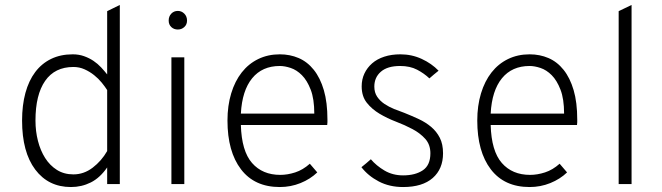

<svg xmlns="http://www.w3.org/2000/svg" viewBox="-20 -742 2669 774"><path d="M266 12Q175 12 122 -58.5Q69 -129 69 -256Q69 -318 82.5 -367.5Q96 -417 122 -451.5Q148 -486 186 -504.5Q224 -523 273 -523Q298 -523 319 -515.5Q340 -508 357 -496.5Q374 -485 387.5 -470.5Q401 -456 412 -442V-697Q425 -703 437.5 -709.5Q450 -716 463 -722V0H412V-67Q383 -25 346 -6.5Q309 12 266 12ZM276 -39Q318 -39 353.5 -66Q389 -93 412 -133V-379Q403 -393 390 -409Q377 -425 359.5 -439Q342 -453 321 -462.5Q300 -472 276 -472Q201 -472 162 -416Q123 -360 123 -256Q123 -213 133 -174Q143 -135 162 -105Q181 -75 209.5 -57Q238 -39 276 -39Z M671 0V-511H723V0ZM697 -623Q681 -623 670.5 -633Q660 -643 660 -659Q660 -676 670.5 -687Q681 -698 697 -698Q712 -698 723 -687Q734 -676 734 -659Q734 -643 723 -633Q712 -623 697 -623Z M951 -238Q954 -133 996 -85Q1038 -37 1110 -37Q1139 -37 1170 -47Q1201 -57 1229 -82Q1237 -73 1244 -64.5Q1251 -56 1259 -47Q1231 -20 1191.5 -4Q1152 12 1108 12Q1006 12 951.5 -59.5Q897 -131 897 -256Q897 -316 912 -365.5Q927 -415 954.5 -450Q982 -485 1021 -504Q1060 -523 1108 -523Q1149 -523 1184 -508Q1219 -493 1245 -460.5Q1271 -428 1285.5 -378.5Q1300 -329 1300 -260Q1300 -255 1300 -249.5Q1300 -244 1299 -238ZM1108 -476Q1037 -476 996.5 -426.5Q956 -377 951 -284H1247Q1247 -343 1232.5 -380.5Q1218 -418 1197 -439Q1176 -460 1152 -468Q1128 -476 1108 -476Z M1711 -426Q1690 -446 1661.5 -461Q1633 -476 1593 -476Q1542 -476 1515.5 -453Q1489 -430 1489 -393Q1489 -369 1500.5 -352Q1512 -335 1530 -323Q1548 -311 1569 -302.5Q1590 -294 1610 -287Q1640 -275 1668 -262Q1696 -249 1718 -230.5Q1740 -212 1753 -186.5Q1766 -161 1766 -124Q1766 -61 1724.5 -24.5Q1683 12 1605 12Q1550 12 1507 -10.5Q1464 -33 1437 -68Q1456 -83 1475 -100Q1497 -74 1530 -54.5Q1563 -35 1605 -35Q1654 -35 1684.5 -55.5Q1715 -76 1715 -124Q1715 -159 1694.5 -182Q1674 -205 1643 -221.5Q1612 -238 1576.5 -251.5Q1541 -265 1510 -283.5Q1479 -302 1458.5 -328Q1438 -354 1438 -394Q1438 -422 1449 -445.5Q1460 -469 1480 -486.5Q1500 -504 1529 -513.5Q1558 -523 1594 -523Q1640 -523 1680 -504.5Q1720 -486 1748 -457Q1738 -449 1729 -441.5Q1720 -434 1711 -426Z M1958 -238Q1961 -133 2003 -85Q2045 -37 2117 -37Q2146 -37 2177 -47Q2208 -57 2236 -82Q2244 -73 2251 -64.5Q2258 -56 2266 -47Q2238 -20 2198.5 -4Q2159 12 2115 12Q2013 12 1958.5 -59.5Q1904 -131 1904 -256Q1904 -316 1919 -365.5Q1934 -415 1961.5 -450Q1989 -485 2028 -504Q2067 -523 2115 -523Q2156 -523 2191 -508Q2226 -493 2252 -460.5Q2278 -428 2292.5 -378.5Q2307 -329 2307 -260Q2307 -255 2307 -249.5Q2307 -244 2306 -238ZM2115 -476Q2044 -476 2003.5 -426.5Q1963 -377 1958 -284H2254Q2254 -343 2239.5 -380.5Q2225 -418 2204 -439Q2183 -460 2159 -468Q2135 -476 2115 -476Z M2474 0V-697L2526 -722V0Z"/></svg>

Font: Transpass ExtraLight
Style: Regular
Weight: 200
Designer: Delve Withrington
Foundry: Delve Fonts
Version: Version 1.001;December 18, 2019;FontCreator 12.0.0.2547 64-b